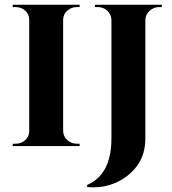

<svg xmlns="http://www.w3.org/2000/svg" viewBox="-20 -620 732 815"><path d="M34 0V-10H46Q70 -10 87 -25Q104 -41 104 -63V-537Q104 -559 87 -575Q70 -590 46 -590H34V-600H318V-590H306Q283 -590 266 -575Q249 -560 248 -538V-63Q249 -40 266 -25Q283 -10 306 -10H318V0ZM667 -600V-590H656Q632 -590 615 -574Q598 -559 597 -536V-31Q597 66 521 126Q447 183 350 174V165Q453 121 453 -33V-537Q452 -559 435 -575Q418 -590 395 -590H383V-600Z"/></svg>

Font: Cinzel Bold(RUS BY LYAJKA)
Style: Regular
Weight: 700
Designer: Natanael Gama
Version: Version 1.001;PS 001.001;hotconv 1.0.56;makeotf.lib2.0.21325